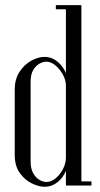

<svg xmlns="http://www.w3.org/2000/svg" viewBox="-20 -719 386 744"><path d="M295.4 0V-699H235.4V0ZM235.4 -683V-699H196.4V-683ZM334.4 0V-16H295.4V0ZM235.4 -387.1V-107.4Q235.4 -86.6 224.4 -64.8Q213.4 -43 196.1 -28.4Q178.9 -13.9 159.9 -13.9Q146.9 -13.9 132.7 -22.1Q118.5 -30.2 108.6 -47.9Q98.6 -65.6 98.6 -94.4V-401.5Q98.6 -430.9 108.9 -447.9Q119.1 -465 133.3 -472.5Q147.5 -480 159.2 -480Q177.6 -480 194.9 -465.5Q212.1 -451 223.8 -429.6Q235.4 -408.1 235.4 -387.1ZM241.2 -92V-402.6Q241.2 -426.9 229.2 -448.5Q217.1 -470.1 197.2 -484.4Q177.2 -498.6 152.4 -498.6Q127.5 -498.6 100.4 -483.4Q73.4 -468.1 55.2 -440Q37.1 -411.9 37.1 -371.8V-119.2Q37.1 -75.6 57 -48.2Q76.9 -20.8 104 -8Q131.1 4.8 152.8 4.8Q176 4.8 196.1 -8.2Q216.2 -21.2 228.8 -43.4Q241.2 -65.5 241.2 -92Z"/></svg>

Font: Emberly Black
Style: Regular
Weight: 900
Designer: Rajesh Rajput
Foundry: Rajesh Rajput
Version: Version 1.000